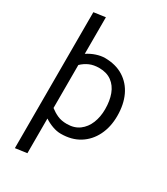

<svg xmlns="http://www.w3.org/2000/svg" viewBox="-223 -802 971 1118"><g transform="rotate(30 262.0 -243.5)"><path d="M261 -498Q334 -498 386 -465.5Q438 -433 465 -375.5Q492 -318 492 -241Q492 -167 463.5 -109.5Q435 -52 383 -19.5Q331 13 258 13Q231 13 202 2.5Q173 -8 147 -25V208L69 219V-695L147 -706V-460Q174 -478 204.5 -488Q235 -498 261 -498ZM260 -54Q310 -54 343.5 -79Q377 -104 394 -146Q411 -188 411 -240Q411 -296 395 -339Q379 -382 345.5 -406.5Q312 -431 262 -431Q225 -431 197.5 -419Q170 -407 147 -385V-96Q170 -78 196.5 -66Q223 -54 260 -54Z"/></g></svg>

Font: Catamaran
Style: Regular
Weight: 400
Designer: Pria Ravichandran
Version: Version 2.000